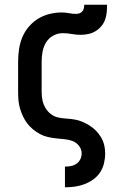

<svg xmlns="http://www.w3.org/2000/svg" viewBox="-20 -591 540 816"><path d="M256 205V117H257Q270 117 282.5 114.5Q295 112 305.5 104.5Q316 97 321.5 85.5Q327 74 327 61Q327 43 315.5 28.5Q304 14 287.5 8Q271 2 253 0.5Q235 -1 217.5 -3Q200 -5 182.5 -9Q165 -13 149.5 -21.5Q134 -30 120 -41.5Q106 -53 95.5 -67Q85 -81 77.5 -97Q70 -113 65 -130Q60 -147 58.5 -164.5Q57 -182 57 -200V-330Q57 -356 61 -382.5Q65 -409 75 -433Q85 -457 102.5 -477.5Q120 -498 142 -511.5Q164 -525 190 -531.5Q216 -538 242 -538Q258 -538 273 -535Q288 -532 303 -532Q311 -532 318 -534.5Q325 -537 330 -543Q335 -549 336.5 -556.5Q338 -564 338 -571H435Q435 -555 433.5 -538.5Q432 -522 426.5 -507Q421 -492 410.5 -479.5Q400 -467 386 -458.5Q372 -450 355.5 -446.5Q339 -443 323 -443Q304 -443 285 -446.5Q266 -450 246 -450Q225 -450 206 -439.5Q187 -429 176 -411Q165 -393 161 -372Q157 -351 157 -330V-200Q157 -182 160.5 -165Q164 -148 173 -132.5Q182 -117 196.5 -106Q211 -95 228 -91.5Q245 -88 262.5 -87Q280 -86 297.5 -83Q315 -80 331 -73Q347 -66 362 -56.5Q377 -47 389 -34.5Q401 -22 410 -6.5Q419 9 423 26Q427 43 427 61Q427 82 422 103Q417 124 405.5 141.5Q394 159 376.5 171.5Q359 184 339.5 191.5Q320 199 299 202Q278 205 257 205Z"/></svg>

Font: Iosevka Slab Semibold
Style: Regular
Weight: 600
Monospace: yes
Designer: Belleve Invis
Foundry: Belleve Invis
Version: Version 11.1.1; ttfautohint (v1.8.3)